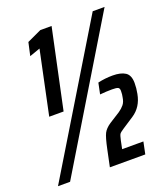

<svg xmlns="http://www.w3.org/2000/svg" viewBox="-137 -777 746 866"><g transform="rotate(-20 236.5 -344.5)"><path d="M62 -308 126 -612 75 -594 89 -657 158 -689H212L131 -308ZM-8 0 409 -688H466L50 0ZM312 -187 364 -220Q380 -231 390 -243.5Q400 -256 403 -277Q406 -289 406 -307Q406 -320 398.5 -323.5Q391 -327 370 -327Q343 -327 312 -324L323 -377Q357 -385 394 -385Q433 -385 454.5 -371Q476 -357 476 -319Q476 -294 471 -269Q460 -209 414 -179L359 -143Q342 -132 338 -126Q334 -120 329 -97L321 -58H423L411 0H241L258 -81Q269 -134 278.5 -152.5Q288 -171 312 -187Z"/></g></svg>

Font: Saira Ultra Condensed
Style: Bold Italic
Weight: 700
Width: 1
Italic angle: -12°
Designer: Hector Gatti with collaboration of the Omnibus-Type team
Foundry: Omnibus-Type
Version: Version 1.001; ttfautohint (v1.8)